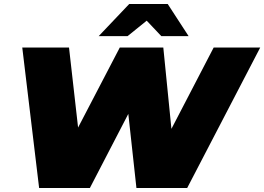

<svg xmlns="http://www.w3.org/2000/svg" viewBox="-20 -937 1317 957"><path d="M175 0 91 -700H324L391 -109H269L577 -700H794L853 -109H738L1045 -700H1277L913 0H660L607 -484H679L428 0ZM472 -757 624 -917H816L920 -757H784L661 -887H777L616 -757Z"/></svg>

Font: Montserrat Thin Black
Style: Italic
Weight: 900
Italic angle: -11.3°
Version: Version 9.000